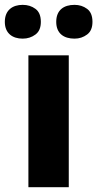

<svg xmlns="http://www.w3.org/2000/svg" viewBox="-45 -779 405 799"><path d="M-24.9 -688C-24.9 -639.6 7.8 -618.2 49.3 -618.2C69.8 -618.2 87.4 -624 102.5 -635.3C117.7 -646.5 125 -664.1 125 -688C125 -712.9 117.7 -731 102.5 -742.2C87.4 -753.4 69.8 -758.8 49.3 -758.8C7.8 -758.8 -24.9 -737.3 -24.9 -688ZM189 -688C189 -639.6 220.7 -618.2 265.1 -618.2C285.2 -618.2 302.2 -624 317.4 -635.3C332.5 -646.5 339.8 -664.1 339.8 -688C339.8 -712.9 332.5 -731 317.4 -742.2C302.2 -753.4 285.2 -758.8 265.1 -758.8C220.7 -758.8 189 -737.3 189 -688ZM241.2 -548.8H73.2V0H241.2Z"/></svg>

Font: Noto Reveo Sans
Style: Regular
Weight: 800
Designer: Monotype Design Team
Foundry: Monotype Imaging Inc.
Version: Version 2.007